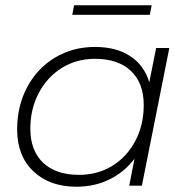

<svg xmlns="http://www.w3.org/2000/svg" viewBox="-20 -704 715 728"><path d="M622 -522 518 0H470L490 -102Q452 -52 395.5 -24Q339 4 270 4Q168 4 106.5 -54.5Q45 -113 45 -213Q45 -302 83 -373.5Q121 -445 188.5 -485.5Q256 -526 340 -526Q421 -526 474 -491Q527 -456 546 -392L572 -522ZM525 -306Q525 -389 476.5 -435Q428 -481 340 -481Q270 -481 214.5 -446.5Q159 -412 127 -351.5Q95 -291 95 -216Q95 -133 143.5 -87Q192 -41 280 -41Q350 -41 405.5 -75Q461 -109 493 -169.5Q525 -230 525 -306ZM261 -684H555L548 -648H254Z"/></svg>

Font: Idrija
Style: Italic
Weight: 300
Italic angle: -11.3°
Designer: Julieta Ulanovsky
Foundry: Julieta Ulanovsky
Version: Version 7.200